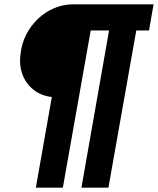

<svg xmlns="http://www.w3.org/2000/svg" viewBox="-20 -708 731 889"><path d="M146 161 220 -259Q172 -264 136.5 -291.5Q101 -319 84.5 -362Q68 -405 75 -457Q80 -506 101.5 -548Q123 -590 156.5 -621.5Q190 -653 231.5 -670.5Q273 -688 320 -688H691L670 -567H611L482 161H357L485 -567H400L271 161Z"/></svg>

Font: Archivo SemiCondensed Black
Style: Italic
Weight: 900
Width: 4
Italic angle: -10°
Designer: Hector Gatti
Foundry: Omnibus-Type
Version: Version 2.001